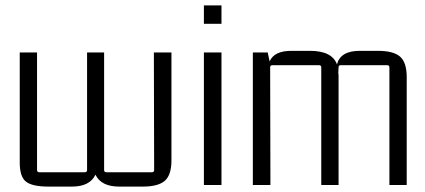

<svg xmlns="http://www.w3.org/2000/svg" viewBox="-20 -684 1573 710"><path d="M246 6H159Q100 6 76.5 -12Q53 -30 53 -83V-490H117V-55Q117 -47 126 -47H293Q302 -47 302 -55V-490H365V-55Q365 -47 374 -47H541Q550 -47 550 -55L549 -490H614V-91Q614 -37 589.5 -15.5Q565 6 508 6H421Q354 6 333 -38Q312 6 246 6Z M799 -596H734V-664H799ZM799 0H734V-490H799Z M1057 -496H1126Q1208 -496 1226 -446Q1239 -496 1310 -496H1378Q1435 -496 1459.5 -474.5Q1484 -453 1484 -399V0H1420V-435Q1420 -443 1411 -443H1240Q1232 -443 1232 -435L1231 -415Q1232 -410 1232 -399V0H1168V-435Q1168 -443 1159 -443H988Q979 -443 979 -435L980 0H915V-490H970L977 -457Q994 -496 1057 -496Z"/></svg>

Font: Gemunu Libre Light
Style: Regular
Weight: 300
Designer: Puspanada Ekanayake, Sola Matas, Pathum Egodawatta, Kosala Senevirathne
Foundry: mooniak
Version: Version 1.100